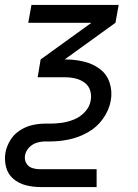

<svg xmlns="http://www.w3.org/2000/svg" viewBox="-38 -550 558 775"><path d="M124 205Q94 205 65.5 197.5Q37 190 15.5 171.5Q-6 153 -13.5 124.5Q-21 96 -16 66Q-11 40 3.5 16Q18 -8 42 -23.5Q66 -39 92 -45Q118 -51 144 -51H163Q188 -51 212.5 -54.5Q237 -58 261.5 -68Q286 -78 305 -98.5Q324 -119 328 -144Q332 -165 326 -184.5Q320 -204 304 -216Q288 -228 267.5 -233Q247 -238 226 -238H114L126 -310L331 -458H76L89 -530H441L428 -458L223 -310H226Q264 -310 300 -301.5Q336 -293 364.5 -272Q393 -251 404.5 -216Q416 -181 409 -143Q402 -105 377.5 -70.5Q353 -36 316 -15.5Q279 5 240.5 13Q202 21 163 21H144Q127 21 109.5 26.5Q92 32 79 46Q66 60 63 77Q60 94 68 108.5Q76 123 91.5 128Q107 133 124 133H352V205Z"/></svg>

Font: Iosevka SS08
Style: Italic
Weight: 400
Italic angle: -10°
Monospace: yes
Designer: Belleve Invis
Foundry: Belleve Invis
Version: 2.1.0; ttfautohint (v1.8.2)